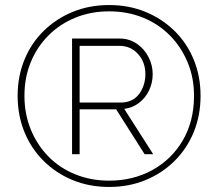

<svg xmlns="http://www.w3.org/2000/svg" viewBox="-20 -735 866 762"><path d="M413 7Q335 7 269 -20Q203 -47 153.5 -96Q104 -145 77 -211Q50 -277 50 -355Q50 -432 77 -498Q104 -564 153.5 -612.5Q203 -661 269 -688Q335 -715 413 -715Q491 -715 557 -688Q623 -661 672.5 -612.5Q722 -564 749 -498Q776 -432 776 -355Q776 -277 749 -211Q722 -145 672.5 -96Q623 -47 557 -20Q491 7 413 7ZM413 -18Q508 -18 584.5 -60Q661 -102 705.5 -178Q750 -254 750 -355Q750 -427 724.5 -488Q699 -549 654 -594.5Q609 -640 547.5 -665Q486 -690 413 -690Q341 -690 279.5 -665Q218 -640 172.5 -594.5Q127 -549 102 -488Q77 -427 77 -355Q77 -283 102 -221.5Q127 -160 172 -114Q217 -68 279 -43Q341 -18 413 -18ZM266 -582H455Q493 -582 523 -561.5Q553 -541 569.5 -508.5Q586 -476 586 -441Q586 -406 571.5 -376Q557 -346 531.5 -326.5Q506 -307 473 -303L588 -123H554L441 -301H296V-123H266ZM458 -328Q507 -328 532 -362Q557 -396 557 -441Q557 -488 528 -520.5Q499 -553 454 -553H296V-328Z"/></svg>

Font: Raleway Thin ExtraLight
Style: Regular
Weight: 250
Version: Version 4.026